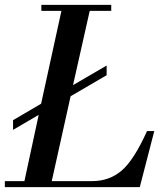

<svg xmlns="http://www.w3.org/2000/svg" viewBox="-42 -774 660 794"><path d="M129 -729V-754H418V-729H329L260 -422L399 -503V-463L250 -376L172 -25H339Q410 -25 461 -68.5Q512 -112 566 -232H596L536 0H-22V-25H59L118 -299L12 -237V-277L128 -345L212 -729Z"/></svg>

Font: Libre Bodoni
Style: Italic
Weight: 400
Italic angle: -13°
Designer: Pablo Impallari, Rodrigo Fuenzalida
Foundry: Pablo Impallari, Rodrigo Fuenzalida
Version: Version 1.001